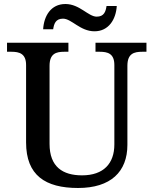

<svg xmlns="http://www.w3.org/2000/svg" viewBox="-20 -927 765 957"><path d="M451 -771C522 -771 558 -831 562 -897H511C507 -870 499 -844 462 -844C420 -844 377 -907 306 -907C234 -907 199 -848 195 -781H245C249 -808 257 -834 294 -834C337 -834 379 -771 451 -771ZM369 10C532 10 615 -71 615 -205V-599C615 -660 648 -669 689 -669H710V-714H456V-669H477C517 -669 550 -660 550 -603V-207C550 -113 497 -53 389 -53C293 -53 227 -95 227 -210V-599C227 -660 260 -669 300 -669H321V-714H15V-669H37C76 -669 110 -660 110 -603V-217C110 -53 206 10 369 10Z"/></svg>

Font: Noto Serif Medium
Style: Regular
Weight: 500
Designer: Monotype Design Team
Foundry: Monotype Imaging Inc.
Version: Version 2.013